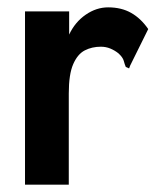

<svg xmlns="http://www.w3.org/2000/svg" viewBox="-20 -502 440 522"><path d="M48 -471H168V-408Q184 -442 213 -462Q242 -482 274 -482Q310 -482 336.5 -467Q363 -452 383 -423L334 -324L331 -316L322 -320Q319 -327 316.5 -336.5Q314 -346 302 -357Q292 -365 280 -370Q268 -375 254 -375Q230 -375 210.5 -365Q191 -355 179 -327.5Q167 -300 167 -248V0H48Z"/></svg>

Font: Inconsolata Condensed Black
Style: Regular
Weight: 900
Width: 3
Monospace: yes
Designer: Raph Levien, Cyreal, Brenton Simpson
Foundry: Raph Levien, Cyreal, Google
Version: Version 3.001; ttfautohint (v1.8.2.53-6de2)